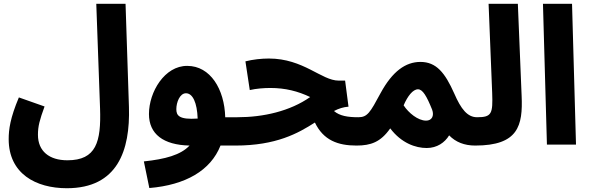

<svg xmlns="http://www.w3.org/2000/svg" viewBox="-20 -766 3127 1017"><path d="M26 -29C26 154 170 231 334 231C603 231 670 31 663 -199L645 -746H490L510 -191C516 -15 490 83 337 83C241 83 181 35 181 -52C181 -98 190 -130 216 -202L80 -250C34 -141 26 -80 26 -29Z M771 230C963 214 1096 137 1148 5H1227C1284 5 1312 -25 1312 -72C1312 -112 1289 -145 1237 -145H1173C1169 -294 1094 -417 972 -417C852 -418 769 -279 769 -162C769 -56 845 2 984 5C937 55 855 77 742 89ZM914 -188C914 -223 932 -272 965 -272C1001 -272 1024 -222 1027 -138C927 -131 914 -155 914 -188Z M1227 5C1443 5 1559 -60 1648 -117C1693 -23 1770 5 1868 5C1923 5 1953 -26 1953 -72C1953 -112 1930 -145 1878 -145C1822 -145 1779 -152 1749 -178C1774 -191 1799 -199 1826 -201L1808 -339H1774C1683 -339 1588 -456 1404 -456C1365 -456 1319 -451 1280 -441L1303 -289C1338 -297 1379 -300 1412 -300C1491 -300 1558 -283 1623 -252C1516 -177 1375 -145 1237 -145Z M1868 5C1944 5 1996 -13 2047 -86C2106 -8 2181 18 2240 18C2295 18 2336 -11 2359 -49C2394 -13 2440 5 2497 5C2551 5 2582 -27 2582 -72C2582 -112 2559 -145 2507 -145C2456 -145 2422 -188 2386 -271C2337 -381 2291 -438 2207 -438C2129 -438 2059 -389 1996 -273C1940 -169 1926 -145 1878 -145ZM2118 -208C2139 -257 2167 -293 2194 -293C2219 -293 2240 -257 2269 -185C2281 -152 2267 -127 2237 -127C2194 -127 2144 -168 2118 -208Z M2497 5C2725 5 2750 -100 2743 -258L2723 -746H2568L2587 -274C2591 -164 2585 -145 2507 -145Z M2877 0H3031L3010 -746H2856Z"/></svg>

Font: Noto Sans Arabic UI SmCn XBd
Style: Regular
Weight: 800
Width: 4
Designer: Monotype Design Team, Nadine Chahine and Nizar Qandah
Foundry: Monotype Imaging Inc.
Version: Version 2.010